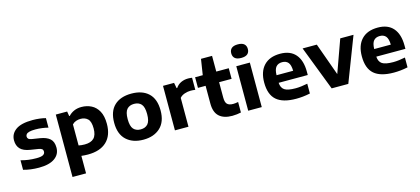

<svg xmlns="http://www.w3.org/2000/svg" viewBox="-73 -1426 4983 2279"><g transform="rotate(-15 2418.5 -286.5)"><path d="M241 10.5Q189.5 10.5 140.5 4.2Q91.5 -2 49.5 -14.5V-131.5Q138.5 -106 239 -106Q298.5 -106 322 -120Q345.5 -134 345.5 -159.5Q345.5 -179 334.2 -189.5Q323 -200 292.5 -205.5L194.5 -221Q109.5 -234.5 72.8 -274.2Q36 -314 36 -379Q36 -458.5 102.8 -507Q169.5 -555.5 311.5 -555.5Q354 -555.5 396.2 -550.5Q438.5 -545.5 470.5 -536.5V-419.5Q437 -428.5 396.2 -434Q355.5 -439.5 314.5 -439.5Q265 -439.5 238.5 -432Q212 -424.5 202 -412Q192 -399.5 192 -384.5Q192 -367.5 203 -356.5Q214 -345.5 244 -340L342 -324.5Q420 -312 460.5 -276.2Q501 -240.5 501 -166.5Q501 -84 434 -36.8Q367 10.5 241 10.5Z M594.5 220V-547H734L743.5 -489H751Q778.5 -519.5 818.8 -537.5Q859 -555.5 910.5 -555.5Q976 -555.5 1031 -528Q1086 -500.5 1119 -440.8Q1152 -381 1152 -284.5Q1152 -142 1071.5 -66Q991 10 841.5 10Q820 10 799.2 8.5Q778.5 7 761 5V220ZM836 -115.5Q911.5 -115.5 948.8 -152.8Q986 -190 986 -272.5Q986 -357.5 952 -389.8Q918 -422 864 -422Q836 -422 808.5 -412.5Q781 -403 761 -381.5V-123Q776 -119.5 795.8 -117.5Q815.5 -115.5 836 -115.5Z M1524 10.5Q1393.5 10.5 1316 -61.2Q1238.5 -133 1238.5 -273Q1238.5 -413 1314 -484.2Q1389.5 -555.5 1524 -555.5Q1658.5 -555.5 1733.8 -484.2Q1809 -413 1809 -273Q1809 -133.5 1731.2 -61.5Q1653.5 10.5 1524 10.5ZM1524 -116Q1580.5 -116 1612 -151Q1643.5 -186 1643.5 -272.5Q1643.5 -360 1612 -394.8Q1580.5 -429.5 1524 -429.5Q1467.5 -429.5 1436 -394.8Q1404.5 -360 1404.5 -273.5Q1404.5 -186.5 1435.8 -151.2Q1467 -116 1524 -116Z M1912 0V-547H2048L2061 -479H2068.5Q2093.5 -517 2133.8 -535.8Q2174 -554.5 2221.5 -554.5Q2235 -554.5 2247.2 -553.2Q2259.5 -552 2270 -550.5V-402Q2256.5 -404.5 2241.2 -405.5Q2226 -406.5 2212 -406.5Q2176.5 -406.5 2138.8 -393.8Q2101 -381 2078.5 -354.5V0Z M2616 10Q2511.5 10 2456 -40.5Q2400.5 -91 2400.5 -197.5V-416.5H2306.5V-547H2400.5L2430.5 -740H2566.5V-547H2720V-416.5H2566.5V-226.5Q2566.5 -168.5 2589.5 -146.2Q2612.5 -124 2662 -124Q2687 -124 2723.5 -131V-2Q2700.5 3 2672 6.5Q2643.5 10 2616 10Z M2812.5 0V-547H2979V0ZM2896 -626.5Q2844 -626.5 2819 -648Q2794 -669.5 2794 -709.5Q2794 -749.5 2819 -771.2Q2844 -793 2896 -793Q2948 -793 2973 -771.2Q2998 -749.5 2998 -709.5Q2998 -669.5 2973 -648Q2948 -626.5 2896 -626.5Z M3401.5 10.5Q3237.5 10.5 3159.8 -57.5Q3082 -125.5 3082 -273Q3082 -407.5 3152 -481.5Q3222 -555.5 3352 -555.5Q3476 -555.5 3540.5 -480.8Q3605 -406 3605 -267.5V-226.5H3247Q3251 -164 3290 -137.8Q3329 -111.5 3426 -111.5Q3459.5 -111.5 3497.2 -116.2Q3535 -121 3572.5 -128.5V-8Q3525.5 2 3483.5 6.2Q3441.5 10.5 3401.5 10.5ZM3349.5 -452.5Q3300.5 -452.5 3274.2 -422Q3248 -391.5 3246.5 -320H3450.5Q3449 -391 3423.8 -421.8Q3398.5 -452.5 3349.5 -452.5Z M3838 0 3627.5 -547H3802L3946 -146.5L4090 -547H4253L4042.5 0Z M4601.5 10.5Q4437.5 10.5 4359.8 -57.5Q4282 -125.5 4282 -273Q4282 -407.5 4352 -481.5Q4422 -555.5 4552 -555.5Q4676 -555.5 4740.5 -480.8Q4805 -406 4805 -267.5V-226.5H4447Q4451 -164 4490 -137.8Q4529 -111.5 4626 -111.5Q4659.5 -111.5 4697.2 -116.2Q4735 -121 4772.5 -128.5V-8Q4725.5 2 4683.5 6.2Q4641.5 10.5 4601.5 10.5ZM4549.5 -452.5Q4500.5 -452.5 4474.2 -422Q4448 -391.5 4446.5 -320H4650.5Q4649 -391 4623.8 -421.8Q4598.5 -452.5 4549.5 -452.5Z"/></g></svg>

Font: Encode Sans SmExp
Style: Bold
Weight: 700
Width: 6
Designer: Multiple Designers
Foundry: Impallari Type
Version: Version 3.002; ttfautohint (v1.8.3) -l 8 -r 50 -G 200 -x 14 